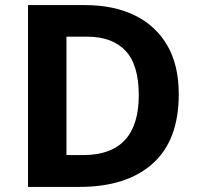

<svg xmlns="http://www.w3.org/2000/svg" viewBox="-20 -734 780 754"><path d="M682 -364Q682 -183 579.5 -91.5Q477 0 292 0H90V-714H314Q426 -714 508.5 -674Q591 -634 636.5 -556.5Q682 -479 682 -364ZM525 -360Q525 -479 473 -534.5Q421 -590 322 -590H241V-125H306Q525 -125 525 -360Z"/></svg>

Font: Noto Sans Javanese
Style: Regular
Weight: 400
Designer: Monotype Design Team
Foundry: Monotype Imaging Inc.
Version: Version 2.004